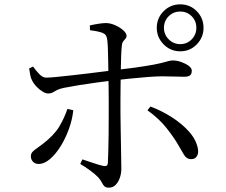

<svg xmlns="http://www.w3.org/2000/svg" viewBox="-20 -832 1040 883"><path d="M809 -596Q764 -596 732.5 -628Q701 -660 701 -704Q701 -749 732.5 -780.5Q764 -812 809 -812Q854 -812 885 -780.5Q916 -749 916 -704Q916 -660 885 -628Q854 -596 809 -596ZM481 31Q467 31 460.5 25Q454 19 449 8.5Q444 -2 433 -15Q419 -30 396 -47Q373 -64 349 -78L359 -99Q383 -91 409.5 -82Q436 -73 455 -69Q464 -67 469.5 -69.5Q475 -72 476 -82Q477 -99 478 -134.5Q479 -170 479.5 -214Q480 -258 480 -301Q480 -344 480 -376Q480 -397 479.5 -427Q479 -457 478.5 -490.5Q478 -524 477.5 -555.5Q477 -587 476 -612Q475 -637 473 -650Q471 -673 452.5 -680.5Q434 -688 394 -693L393 -715Q410 -719 431.5 -722.5Q453 -726 469 -726Q490 -725 511 -715.5Q532 -706 547 -692.5Q562 -679 562 -668Q562 -659 556.5 -653.5Q551 -648 546 -641Q541 -634 540 -619Q538 -601 537 -570.5Q536 -540 535.5 -504.5Q535 -469 534.5 -435Q534 -401 534 -374Q534 -352 534 -315.5Q534 -279 535 -238Q536 -197 536.5 -158Q537 -119 537.5 -91.5Q538 -64 538 -55Q538 -34 531 -14Q524 6 511.5 18.5Q499 31 481 31ZM157 -78Q141 -78 131.5 -88.5Q122 -99 122 -112Q122 -125 128.5 -132.5Q135 -140 146.5 -148Q158 -156 174 -168Q228 -209 252 -249Q276 -289 290 -331L317 -325Q313 -284 297.5 -240.5Q282 -197 259.5 -160.5Q237 -124 210.5 -101Q184 -78 157 -78ZM202 -402Q191 -402 176.5 -410.5Q162 -419 148.5 -433Q135 -447 127 -463Q122 -472 119 -487.5Q116 -503 114 -517L132 -526Q146 -506 162 -490Q178 -474 194 -475Q209 -475 238.5 -478Q268 -481 305 -485Q342 -489 379 -493.5Q416 -498 447.5 -502Q479 -506 497 -508Q589 -519 641 -527Q693 -535 718.5 -541.5Q744 -548 754.5 -551Q765 -554 774 -554Q793 -554 813 -547Q833 -540 847.5 -529.5Q862 -519 862 -507Q862 -491 853.5 -485Q845 -479 826 -479Q805 -479 781 -480Q757 -481 725 -481Q701 -481 661 -478Q621 -475 578 -470.5Q535 -466 499 -462Q467 -458 425.5 -452.5Q384 -447 344 -440.5Q304 -434 274 -428Q254 -424 242.5 -418Q231 -412 222.5 -407Q214 -402 202 -402ZM859 -100Q838 -100 826 -120.5Q814 -141 800 -165Q780 -200 745.5 -243.5Q711 -287 658 -325L672 -342Q723 -323 770 -293Q817 -263 849.5 -226.5Q882 -190 890 -149Q894 -127 885.5 -113.5Q877 -100 859 -100ZM809 -629Q840 -629 861.5 -651Q883 -673 883 -704Q883 -736 861.5 -757.5Q840 -779 809 -779Q778 -779 756 -757.5Q734 -736 734 -704Q734 -673 756 -651Q778 -629 809 -629Z"/></svg>

Font: Noto Serif HK ExtraLight
Style: Regular
Weight: 400
Version: Version 2.002-H1;hotconv 1.1.0;makeotfexe 2.6.0